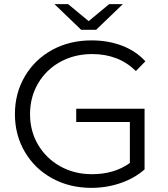

<svg xmlns="http://www.w3.org/2000/svg" viewBox="-20 -901 813 927"><path d="M348 -376H678V-83Q629 -40 562 -17Q495 6 421 6Q316 6 232 -40Q148 -86 100 -167.5Q52 -249 52 -350Q52 -451 100 -532.5Q148 -614 232 -660Q316 -706 422 -706Q502 -706 569 -680.5Q636 -655 682 -605L636 -558Q553 -640 425 -640Q340 -640 271.5 -602.5Q203 -565 164 -498.5Q125 -432 125 -350Q125 -268 164 -202Q203 -136 271 -98Q339 -60 424 -60Q532 -60 607 -114V-312H348ZM573 -881 444 -757H372L243 -881H309L408 -799L507 -881Z"/></svg>

Font: APTA Sans Regular
Style: Regular
Weight: 400
Version: Version 7.200